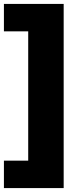

<svg xmlns="http://www.w3.org/2000/svg" viewBox="-22 -760 405 980"><path d="M-2 200V60H122V-600H-2V-740H303V200Z"/></svg>

Font: Livvic Black
Style: Regular
Weight: 900
Designer: Jacques Le Bailly, Baron von Fonthausen
Version: Version 1.001; ttfautohint (v1.8.2)